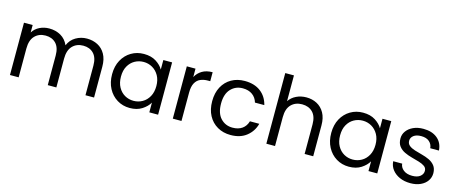

<svg xmlns="http://www.w3.org/2000/svg" viewBox="-44 -1337 4613 1943"><g transform="rotate(15 2262.0 -365.5)"><path d="M77 -548H168V-470Q195 -513 241 -535.5Q287 -558 341 -558Q409 -558 462 -527.5Q515 -497 542 -436Q566 -495 619.5 -526.5Q673 -558 736 -558Q798 -558 848.5 -532Q899 -506 928.5 -453.5Q958 -401 958 -323V0H868V-310Q868 -394 827 -436.5Q786 -479 718 -479Q649 -479 606 -434.5Q563 -390 563 -302V0H473V-310Q473 -394 432 -436.5Q391 -479 323 -479Q254 -479 211 -434.5Q168 -390 168 -302V0H77Z M1073 -276Q1073 -361 1107.5 -424Q1142 -487 1201 -522Q1260 -557 1333 -557Q1410 -557 1461.5 -524Q1513 -491 1537 -448V-548H1629V0H1537V-102Q1512 -58 1460 -24.5Q1408 9 1332 9Q1259 9 1200 -27Q1141 -63 1107 -127Q1073 -191 1073 -276ZM1537 -275Q1537 -338 1511.5 -383.5Q1486 -429 1443.5 -453.5Q1401 -478 1351 -478Q1301 -478 1259 -454.5Q1217 -431 1191.5 -386Q1166 -341 1166 -276Q1166 -211 1191.5 -165Q1217 -119 1259 -95Q1301 -71 1351 -71Q1401 -71 1443.5 -95Q1486 -119 1511.5 -165Q1537 -211 1537 -275Z M1783 -548H1874V-460Q1898 -505 1942 -531.5Q1986 -558 2051 -558V-464H2027Q1983 -464 1948.5 -449Q1914 -434 1894 -397.5Q1874 -361 1874 -298V0H1783Z M2122 -275Q2122 -361 2156 -424.5Q2190 -488 2250.5 -522.5Q2311 -557 2389 -557Q2491 -557 2556 -507.5Q2621 -458 2642 -372H2544Q2530 -422 2490 -451Q2450 -480 2389 -480Q2314 -480 2264.5 -427.5Q2215 -375 2215 -275Q2215 -173 2264.5 -120.5Q2314 -68 2389 -68Q2450 -68 2489.5 -96Q2529 -124 2544 -176H2642Q2621 -95 2556 -43Q2491 9 2389 9Q2311 9 2250.5 -26Q2190 -61 2156 -124.5Q2122 -188 2122 -275Z M3164 -310Q3164 -394 3122 -436.5Q3080 -479 3011 -479Q2941 -479 2897.5 -435Q2854 -391 2854 -303V0H2763V-740H2854V-470Q2882 -512 2930 -535Q2978 -558 3035 -558Q3096 -558 3145.5 -532Q3195 -506 3224.5 -453.5Q3254 -401 3254 -323V0H3164Z M3369 -276Q3369 -361 3403.5 -424Q3438 -487 3497 -522Q3556 -557 3629 -557Q3706 -557 3757.5 -524Q3809 -491 3833 -448V-548H3925V0H3833V-102Q3808 -58 3756 -24.5Q3704 9 3628 9Q3555 9 3496 -27Q3437 -63 3403 -127Q3369 -191 3369 -276ZM3833 -275Q3833 -338 3807.5 -383.5Q3782 -429 3739.5 -453.5Q3697 -478 3647 -478Q3597 -478 3555 -454.5Q3513 -431 3487.5 -386Q3462 -341 3462 -276Q3462 -211 3487.5 -165Q3513 -119 3555 -95Q3597 -71 3647 -71Q3697 -71 3739.5 -95Q3782 -119 3807.5 -165Q3833 -211 3833 -275Z M4273 9Q4209 9 4160 -13Q4111 -35 4081.5 -73Q4052 -111 4049 -161H4143Q4146 -122 4180 -95Q4214 -68 4272 -68Q4326 -68 4355 -91.5Q4384 -115 4384 -149Q4384 -179 4360.5 -196Q4337 -213 4300 -224Q4263 -235 4221.5 -246Q4180 -257 4143.5 -274.5Q4107 -292 4083.5 -322.5Q4060 -353 4060 -404Q4060 -446 4085 -480.5Q4110 -515 4155 -536Q4200 -557 4261 -557Q4352 -557 4407.5 -511Q4463 -465 4468 -385H4377Q4374 -426 4343.5 -453Q4313 -480 4258 -480Q4208 -480 4179.5 -458.5Q4151 -437 4151 -404Q4151 -372 4174 -353.5Q4197 -335 4233.5 -323.5Q4270 -312 4311 -301.5Q4352 -291 4388.5 -274Q4425 -257 4448.5 -227.5Q4472 -198 4473 -149Q4473 -104 4448.5 -68.5Q4424 -33 4379 -12Q4334 9 4273 9Z"/></g></svg>

Font: Poppins
Style: Regular
Weight: 400
Designer: Ninad Kale (Devanagari), Jonny Pinhorn (Latin)
Version: Version 5.002